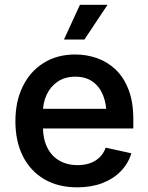

<svg xmlns="http://www.w3.org/2000/svg" viewBox="-20 -784 629 815"><path d="M308.1 11.2Q226.6 11.2 167.7 -23.4Q108.9 -58.1 77.1 -121.1Q45.4 -184.1 45.4 -269.5Q45.4 -353.5 76.7 -417.2Q107.9 -481 165 -516.8Q222.2 -552.7 299.3 -552.7Q347.7 -552.7 392.1 -537.1Q436.5 -521.5 471.2 -488.3Q505.9 -455.1 525.9 -402.8Q545.9 -350.6 545.9 -277.8V-238.8H105V-322.3H486.8L432.1 -295.9Q432.1 -344.2 417 -380.9Q401.9 -417.5 372.6 -438Q343.3 -458.5 299.8 -458.5Q255.9 -458.5 225.1 -437.7Q194.3 -417 178.2 -382.3Q162.1 -347.7 162.1 -306.6V-249.5Q162.1 -195.3 180.4 -158.2Q198.7 -121.1 232.2 -102.1Q265.6 -83 309.6 -83Q338.4 -83 362.1 -91.3Q385.7 -99.6 402.8 -116.2Q419.9 -132.8 428.7 -157.2L537.6 -133.3Q524.4 -89.8 492.9 -57.4Q461.4 -24.9 414.6 -6.8Q367.7 11.2 308.1 11.2ZM251.5 -616.2 319.3 -763.7H436.5L338.4 -616.2Z"/></svg>

Font: Inter Cardless
Style: Medium
Weight: 500
Designer: Rasmus Andersson
Foundry: rsms
Version: Version 4.001;git-9221beed3